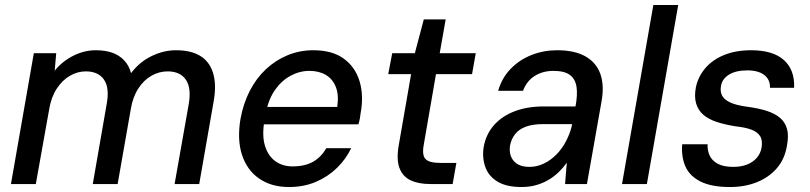

<svg xmlns="http://www.w3.org/2000/svg" viewBox="-20 -740 3257 772"><path d="M24 0 116 -526H206L200 -456Q231 -494 275 -516Q319 -538 365 -538Q403 -538 431.5 -528Q460 -518 479.5 -497Q499 -476 507 -446Q541 -491 589.5 -514.5Q638 -538 688 -538Q748 -538 785.5 -515Q823 -492 837 -445.5Q851 -399 839 -332L781 0H682L739 -322Q750 -387 727 -420Q704 -453 654 -453Q620 -453 589 -435.5Q558 -418 536 -384Q514 -350 506 -302L453 0H353L409 -322Q421 -387 398 -420Q375 -453 325 -453Q292 -453 261.5 -435.5Q231 -418 208.5 -384Q186 -350 178 -302L124 0Z M1142 12Q1071 12 1022 -22Q973 -56 953 -117.5Q933 -179 947 -262Q958 -323 984 -374Q1010 -425 1049 -461.5Q1088 -498 1136.5 -518Q1185 -538 1240 -538Q1316 -538 1362.5 -504Q1409 -470 1426 -412.5Q1443 -355 1430 -285Q1429 -275 1427 -264Q1425 -253 1421 -240H1016L1028 -310H1336Q1343 -358 1330.5 -390Q1318 -422 1290.5 -438.5Q1263 -455 1224 -455Q1185 -455 1148.5 -435.5Q1112 -416 1085.5 -378Q1059 -340 1048 -282L1043 -254Q1033 -194 1045.5 -153.5Q1058 -113 1087 -92Q1116 -71 1156 -71Q1207 -71 1239.5 -90Q1272 -109 1292 -144H1392Q1371 -100 1334.5 -64.5Q1298 -29 1249.5 -8.5Q1201 12 1142 12Z M1711 0Q1663 0 1631 -15Q1599 -30 1586 -65Q1573 -100 1584 -160L1633 -442H1541L1557 -526H1648L1684 -662H1772L1748 -526H1893L1878 -442H1733L1684 -159Q1676 -116 1691 -100.5Q1706 -85 1750 -85H1815L1800 0Z M2077 12Q2016 12 1980 -10Q1944 -32 1931 -69.5Q1918 -107 1925 -150Q1934 -200 1966 -236.5Q1998 -273 2049 -292.5Q2100 -312 2166 -312H2294Q2303 -360 2298 -391.5Q2293 -423 2271 -439Q2249 -455 2205 -455Q2163 -455 2130.5 -435Q2098 -415 2083 -375H1983Q1998 -427 2033.5 -463.5Q2069 -500 2117.5 -519Q2166 -538 2220 -538Q2291 -538 2334.5 -513Q2378 -488 2394 -442.5Q2410 -397 2399 -334L2340 0H2252L2259 -86Q2245 -66 2226.5 -48Q2208 -30 2185 -16.5Q2162 -3 2135 4.5Q2108 12 2077 12ZM2109 -69Q2139 -69 2167 -82.5Q2195 -96 2217.5 -119Q2240 -142 2255.5 -171.5Q2271 -201 2279 -233L2280 -241H2164Q2122 -241 2094 -230.5Q2066 -220 2051 -200.5Q2036 -181 2031 -156Q2025 -117 2045.5 -93Q2066 -69 2109 -69Z M2481 0 2607 -720H2707L2581 0Z M2915 12Q2841 12 2797 -10Q2753 -32 2736 -70.5Q2719 -109 2723 -160H2825Q2824 -135 2833.5 -114.5Q2843 -94 2866 -81.5Q2889 -69 2929 -69Q2960 -69 2984 -78.5Q3008 -88 3023 -105.5Q3038 -123 3042 -146Q3047 -176 3036 -193Q3025 -210 3000.5 -219Q2976 -228 2938 -232Q2894 -239 2861 -250Q2828 -261 2807.5 -279Q2787 -297 2779 -324Q2771 -351 2778 -389Q2787 -432 2816 -466Q2845 -500 2892 -519Q2939 -538 3000 -538Q3088 -538 3132 -498.5Q3176 -459 3173 -387H3076Q3077 -420 3053 -438.5Q3029 -457 2985 -457Q2938 -457 2910.5 -439.5Q2883 -422 2879 -394Q2875 -373 2883 -356.5Q2891 -340 2915 -328.5Q2939 -317 2983 -311Q3029 -305 3062 -294.5Q3095 -284 3116 -266.5Q3137 -249 3144.5 -221.5Q3152 -194 3144 -153Q3135 -100 3103.5 -63.5Q3072 -27 3023.5 -7.5Q2975 12 2915 12Z"/></svg>

Font: DM Sans 9pt Medium
Style: Italic
Weight: 500
Italic angle: -10°
Version: Version 4.004;gftools[0.9.30]